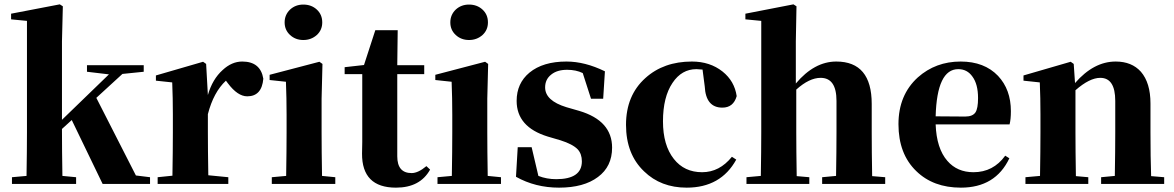

<svg xmlns="http://www.w3.org/2000/svg" viewBox="-20 -846 5400 883"><path d="M670 -31V0H452L310 -294L265 -253V-246Q265 -153 267 -37L330 -31V0H35V-31L102 -37Q104 -153 104 -238V-750L31 -757V-783L255 -826L269 -817L265 -656V-295L481 -504L380 -516V-546H641V-516L543 -506L423 -396L605 -39Z M936 -409Q957 -482 1004 -524Q1046 -563 1094 -563Q1178 -563 1191 -484Q1184 -403 1117 -403Q1073 -403 1028 -463L1019 -475Q962 -422 936 -321V-238Q936 -158 938 -40L1030 -31V0H705V-31L773 -38Q775 -154 775 -238V-321Q775 -395 772 -467L697 -475V-499L914 -562L928 -552Z M1314 -685Q1289 -708 1289 -743Q1289 -778 1314 -802Q1339 -825 1375 -825Q1412 -825 1437 -802Q1462 -779 1462 -743Q1462 -708 1437 -685Q1411 -662 1375 -662Q1339 -662 1314 -685ZM1522 -31V0H1230V-31L1296 -37Q1298 -155 1298 -238V-318Q1298 -394 1295 -470L1220 -478V-502L1449 -562L1463 -552L1459 -392V-238Q1459 -153 1461 -37Z M1958 -66Q1912 17 1801 17Q1644 17 1645 -140Q1645 -159 1646 -193V-505H1565V-537L1654 -547L1706 -707H1809L1807 -546H1931V-505H1807V-127Q1807 -50 1873 -50Q1903 -50 1941 -82Z M2076 -685Q2051 -708 2051 -743Q2051 -778 2076 -802Q2101 -825 2137 -825Q2174 -825 2199 -802Q2224 -779 2224 -743Q2224 -708 2199 -685Q2173 -662 2137 -662Q2101 -662 2076 -685ZM2284 -31V0H1992V-31L2058 -37Q2060 -155 2060 -238V-318Q2060 -394 2057 -470L1982 -478V-502L2211 -562L2225 -552L2221 -392V-238Q2221 -153 2223 -37Z M2644 -336Q2795 -291 2795 -167Q2795 -80 2730 -32Q2665 17 2551 17Q2442 17 2353 -33L2361 -169H2425L2456 -37Q2494 -22 2538 -22Q2656 -22 2656 -104Q2656 -138 2637 -159Q2614 -183 2557 -201L2499 -218Q2356 -262 2356 -382Q2356 -463 2415 -512Q2477 -563 2585 -563Q2670 -563 2762 -518L2754 -392H2698L2660 -510Q2629 -525 2588 -525Q2542 -525 2515 -503Q2487 -481 2487 -444Q2487 -383 2585 -353Z M3211 -526Q3191 -528 3183 -528Q3115 -528 3073 -465Q3029 -400 3029 -288Q3029 -178 3079 -115Q3127 -54 3209 -54Q3289 -54 3346 -125L3366 -112Q3295 17 3138 17Q3019 17 2942 -58Q2859 -137 2859 -272Q2859 -407 2948 -487Q3032 -563 3162 -563Q3245 -563 3303 -517Q3358 -473 3368 -404Q3353 -351 3302 -351Q3226 -351 3221 -449Z M4051 -31V0H3761V-31L3825 -37Q3827 -153 3827 -238V-382Q3827 -488 3754 -488Q3702 -488 3642 -434V-238Q3642 -154 3644 -36L3702 -31V0H3413V-31L3479 -37Q3481 -155 3481 -238V-750L3408 -757V-783L3629 -826L3643 -817L3640 -656V-462Q3725 -563 3826 -563Q3989 -563 3989 -368V-238Q3989 -152 3991 -36Z M4419 -310Q4453 -310 4466 -329Q4478 -347 4478 -395Q4478 -459 4452 -494Q4428 -528 4387 -528Q4289 -528 4283 -311ZM4622 -118Q4558 17 4399 17Q4272 17 4194 -59Q4112 -138 4112 -275Q4112 -409 4201 -490Q4283 -563 4398 -563Q4507 -563 4570 -497Q4629 -434 4629 -335Q4629 -297 4623 -274H4283Q4287 -163 4337 -106Q4382 -54 4457 -54Q4548 -54 4603 -130Z M5334 -31V0H5044V-31L5107 -37Q5109 -153 5109 -238V-382Q5109 -488 5040 -488Q4991 -488 4926 -431V-238Q4926 -154 4928 -36L4985 -31V0H4696V-31L4763 -37Q4765 -155 4765 -238V-321Q4765 -395 4762 -467L4687 -475V-499L4904 -562L4918 -552L4924 -464Q5010 -563 5111 -563Q5185 -563 5227 -516Q5271 -465 5271 -370V-238Q5271 -123 5274 -36Z"/></svg>

Font: Source Han Serif SC Heavy
Style: Regular
Weight: 900
Designer: Ryoko NISHIZUKA  (kana & ideographs); Frank Grießhammer (Latin, Greek & Cyrillic); Wenlong ZHANG  (bopomofo); Sandoll Co
Foundry: Adobe Systems Incorporated
Version: Version 1.001 October 20, 2017